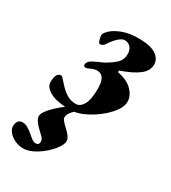

<svg xmlns="http://www.w3.org/2000/svg" viewBox="-257 -528 801 900"><g transform="rotate(30 143.5 -78.0)"><path d="M-31 -52Q-31 -105 -2 -105Q1 -105 7.5 -98Q14 -91 22 -82Q44 -56 68 -39.5Q92 -23 122 -23Q146 -23 161.5 -50.5Q177 -78 177 -138Q177 -209 132 -209Q118 -209 100.5 -201Q83 -193 79 -193Q66 -193 66 -204Q66 -223 98 -238L142 -258Q181 -280 199 -299Q217 -318 217 -347Q217 -370 204.5 -383.5Q192 -397 173 -397Q159 -397 140.5 -380.5Q122 -364 103 -334Q100 -329 93 -325.5Q86 -322 81 -322Q74 -322 69.5 -337.5Q65 -353 65 -363Q65 -373 83.5 -391Q102 -409 138.5 -423Q175 -437 225 -437Q289 -437 319 -417Q349 -397 349 -366Q349 -332 315.5 -306.5Q282 -281 220 -260V-251Q273 -241 300.5 -213Q328 -185 328 -152Q328 -120 292.5 -81Q257 -42 206.5 -14Q156 14 114 14Q40 14 4.5 -6Q-31 -26 -31 -52ZM-80 215Q-80 196 -72 186Q-64 176 -49 176Q-35 176 -22.5 183Q-10 190 6 203Q12 208 21.5 216Q31 224 37.5 227.5Q44 231 52 231Q61 231 65.5 226Q70 221 70 212Q70 203 65 196Q60 189 51.5 181.5Q43 174 38 169Q1 134 1 113Q1 90 42.5 50.5Q84 11 131 -17H172Q136 8 122 25.5Q108 43 108 57Q108 65 115 73.5Q122 82 130 90Q138 98 141 100Q173 129 173 150Q173 171 146.5 202.5Q120 234 82.5 257.5Q45 281 13 281Q-11 281 -32.5 271Q-54 261 -67 245.5Q-80 230 -80 215Z"/></g></svg>

Font: EB Garamond ExtraBold
Style: Italic
Weight: 800
Italic angle: -17.2°
Designer: Georg Duffner and Octavio Pardo
Foundry: Georg Duffner
Version: Version 1.000